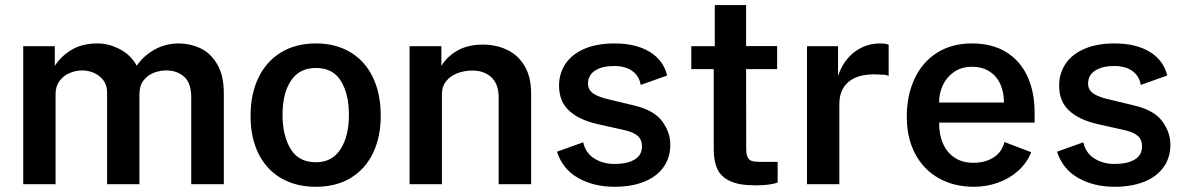

<svg xmlns="http://www.w3.org/2000/svg" viewBox="-20 -706 4556 736"><path d="M69 -529H190V-453.5Q215.5 -492.5 256 -516Q296.5 -539.5 354 -539.5Q398 -539.5 440.5 -516.8Q483 -494 504 -454Q530.5 -492.5 572.8 -516Q615 -539.5 665 -539.5Q708 -539.5 747.2 -521.5Q786.5 -503.5 812.2 -460.5Q838 -417.5 838 -348V0H713V-333.5Q713 -388 685.8 -412Q658.5 -436 617.5 -436Q593 -436 569.5 -427Q546 -418 530.2 -397.5Q514.5 -377 514.5 -345.5V0H390.5V-353Q390.5 -379 376.5 -397.8Q362.5 -416.5 340.8 -426.2Q319 -436 296 -436Q270.5 -436 247 -426Q223.5 -416 208.2 -395.8Q193 -375.5 193 -345.5V0H69Z M940.5 -262Q940.5 -345 970.5 -407.8Q1000.5 -470.5 1057 -505Q1113.5 -539.5 1191 -539.5Q1266.5 -539.5 1322.5 -506.2Q1378.5 -473 1409 -410.5Q1439.5 -348 1439.5 -262Q1439.5 -181.5 1410.2 -120Q1381 -58.5 1325 -24.2Q1269 10 1190.5 10Q1115 10 1058.5 -22.5Q1002 -55 971.2 -116.2Q940.5 -177.5 940.5 -262ZM1191 -84Q1253 -84 1285.2 -133.8Q1317.5 -183.5 1317.5 -265.5Q1317.5 -345.5 1287 -395.5Q1256.5 -445.5 1191 -445.5Q1128 -445.5 1095.5 -397Q1063 -348.5 1063 -265.5Q1063 -186.5 1094 -135.2Q1125 -84 1191 -84Z M1550 -529H1672V-453.5Q1693 -488.5 1733 -511.8Q1773 -535 1831 -535Q1882 -535 1924 -515Q1966 -495 1991 -453Q2016 -411 2016 -348V0H1891.5V-333.5Q1891.5 -383.5 1863.8 -409.5Q1836 -435.5 1790.5 -435.5Q1759.5 -435.5 1733 -425.2Q1706.5 -415 1690.2 -394.8Q1674 -374.5 1674 -345.5V0H1550Z M2335 -77.5Q2384.5 -77.5 2412.8 -94.5Q2441 -111.5 2441 -145Q2441 -170 2424.8 -184.8Q2408.5 -199.5 2372.5 -207.5L2272 -230Q2200.5 -246 2161.8 -281.5Q2123 -317 2123 -377.5Q2123 -424.5 2147.5 -461.2Q2172 -498 2220 -518.8Q2268 -539.5 2336 -539.5Q2417 -539.5 2470 -507.5Q2523 -475.5 2537.5 -416.5L2436 -380.5Q2430.5 -414.5 2403.8 -433.8Q2377 -453 2334.5 -453Q2288.5 -453 2261.2 -435.5Q2234 -418 2234 -385Q2234 -361.5 2254.8 -347.2Q2275.5 -333 2320.5 -323.5L2415.5 -300.5Q2489 -282 2519.2 -240Q2549.5 -198 2549.5 -152Q2549.5 -101.5 2523.2 -65Q2497 -28.5 2448.8 -9.2Q2400.5 10 2335.5 10Q2256.5 10 2196.8 -23.5Q2137 -57 2115 -124.5L2215.5 -160.5Q2225 -119 2258.5 -98.2Q2292 -77.5 2335 -77.5Z M2840 -441 2840.5 -137.5Q2840.5 -114.5 2845.8 -103.5Q2851 -92.5 2862.2 -89Q2873.5 -85.5 2896 -85.5H2961V-6.5Q2933 4.5 2875 4.5Q2813.5 4.5 2778.8 -11.8Q2744 -28 2730 -57.8Q2716 -87.5 2716 -133V-441H2630V-529H2720V-686.5H2840V-529.5H2959V-441Z M3073.5 -529H3192.5V-414.5Q3212 -473.5 3255.2 -506.5Q3298.5 -539.5 3355.5 -539.5Q3377 -539.5 3386.5 -534.5V-415Q3376.5 -420 3356 -420Q3339 -421 3331 -421Q3266.5 -421 3232 -391.5Q3197.5 -362 3197.5 -307.5V0H3073.5Z M3706 -539.5Q3783 -539.5 3836.8 -506.5Q3890.5 -473.5 3918.2 -413.8Q3946 -354 3946 -273.5V-236H3580Q3579.5 -190.5 3594.8 -155.8Q3610 -121 3639.5 -101.5Q3669 -82 3711 -82Q3756.5 -82 3788.2 -102Q3820 -122 3830.5 -161.5L3933 -122.5Q3916 -80.5 3882.5 -50.8Q3849 -21 3805 -5.5Q3761 10 3713.5 10Q3637 10 3578.8 -22.8Q3520.5 -55.5 3488.2 -116.2Q3456 -177 3456 -259Q3456 -340.5 3485.8 -404.2Q3515.5 -468 3572 -503.8Q3628.5 -539.5 3706 -539.5ZM3828.5 -313Q3828.5 -352 3814.8 -383Q3801 -414 3773.2 -432Q3745.5 -450 3705.5 -450Q3666 -450 3637.5 -430.5Q3609 -411 3594.2 -379.5Q3579.5 -348 3580 -313Z M4252 -77.5Q4301.5 -77.5 4329.8 -94.5Q4358 -111.5 4358 -145Q4358 -170 4341.8 -184.8Q4325.5 -199.5 4289.5 -207.5L4189 -230Q4117.5 -246 4078.8 -281.5Q4040 -317 4040 -377.5Q4040 -424.5 4064.5 -461.2Q4089 -498 4137 -518.8Q4185 -539.5 4253 -539.5Q4334 -539.5 4387 -507.5Q4440 -475.5 4454.5 -416.5L4353 -380.5Q4347.5 -414.5 4320.8 -433.8Q4294 -453 4251.5 -453Q4205.5 -453 4178.2 -435.5Q4151 -418 4151 -385Q4151 -361.5 4171.8 -347.2Q4192.5 -333 4237.5 -323.5L4332.5 -300.5Q4406 -282 4436.2 -240Q4466.5 -198 4466.5 -152Q4466.5 -101.5 4440.2 -65Q4414 -28.5 4365.8 -9.2Q4317.5 10 4252.5 10Q4173.5 10 4113.8 -23.5Q4054 -57 4032 -124.5L4132.5 -160.5Q4142 -119 4175.5 -98.2Q4209 -77.5 4252 -77.5Z"/></svg>

Font: 1883 Sans SemiBold
Style: Regular
Weight: 600
Designer: 1883 Sans project is a fork of Public Sans.
Version: Version 1.009